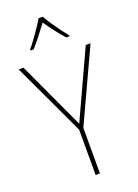

<svg xmlns="http://www.w3.org/2000/svg" viewBox="-175 -1086 785 1092"><g transform="rotate(-20 217.5 -540.5)"><path d="M218 -372 406 -780H435L232 -342V-66H206V-340L0 -780H29ZM231 -1015Q243 -993 262.5 -964Q282 -935 302 -908Q322 -881 336 -864V-858H317Q292 -885 265.5 -920Q239 -955 219 -984Q198 -956 171 -920.5Q144 -885 119 -858H100V-864Q116 -883 136 -910.5Q156 -938 175 -966Q194 -994 206 -1015Z"/></g></svg>

Font: Noto Sans Malayalam UI SemiCondensed Thin
Style: Regular
Weight: 100
Width: 4
Designer: Jelle Bosma - Monotype Design Team
Foundry: Monotype Imaging Inc.
Version: Version 2.104; ttfautohint (v1.8.4.7-5d5b)